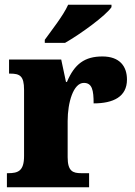

<svg xmlns="http://www.w3.org/2000/svg" viewBox="-20 -786 567 806"><path d="M168 -619V-606H253C318 -643 425 -721 448 -756V-766H266C246 -721 196 -658 168 -619ZM9 0H354V-59H321C286 -59 264 -67 264 -126V-278C264 -356 288 -438 332 -438C367 -438 373 -407 373 -352C456 -352 513 -380 513 -452C513 -507 483 -549 410 -549C336 -549 293 -518 261 -442H257L237 -536H18V-477H22C63 -477 81 -468 81 -409V-131C81 -68 56 -59 14 -59H9Z"/></svg>

Font: Noto Serif Ethiopic SemiCondensed Black
Style: Regular
Weight: 900
Width: 4
Designer: Monotype Design Team
Foundry: Monotype Imaging Inc.
Version: Version 2.102